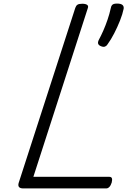

<svg xmlns="http://www.w3.org/2000/svg" viewBox="-20 -1056 745 1076"><path d="M111 0Q75 0 85 -32L402 -1012Q406 -1024 414 -1029.5Q422 -1035 441 -1035Q459 -1035 468 -1029Q477 -1023 472 -1010L167 -65H593Q604 -65 607 -57Q610 -49 606 -33Q601 -17 593 -8.5Q585 0 575 0ZM546 -797Q533 -802 530 -811Q527 -820 535 -835Q546 -855 559 -884.5Q572 -914 583 -946.5Q594 -979 600 -1007Q602 -1021 609 -1028.5Q616 -1036 636 -1036Q657 -1036 666 -1028.5Q675 -1021 673 -1007Q667 -977 652.5 -940.5Q638 -904 620 -869Q602 -834 583 -808Q579 -800 569.5 -795.5Q560 -791 546 -797Z"/></svg>

Font: Playwrite CO Light
Style: Regular
Weight: 300
Version: Version 1.002